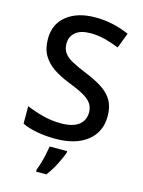

<svg xmlns="http://www.w3.org/2000/svg" viewBox="-137 -804 825 1104"><g transform="rotate(15 275.0 -251.5)"><path d="M505 -193Q505 -98 436 -44Q367 10 247 10Q189 10 137.5 0.5Q86 -9 49 -27V-131Q90 -113 144 -98.5Q198 -84 254 -84Q326 -84 361 -111.5Q396 -139 396 -186Q396 -218 379.5 -240.5Q363 -263 328.5 -282Q294 -301 237 -323Q186 -343 145.5 -370Q105 -397 81.5 -436.5Q58 -476 58 -535Q58 -624 122 -674Q186 -724 291 -724Q348 -724 397.5 -712.5Q447 -701 493 -681L458 -590Q416 -607 374 -618Q332 -629 288 -629Q229 -629 198.5 -603.5Q168 -578 168 -536Q168 -504 183 -482Q198 -460 230.5 -442Q263 -424 317 -402Q377 -378 419 -351Q461 -324 483 -286.5Q505 -249 505 -193ZM332 70Q322 99 300 142.5Q278 186 251 221H190V209Q197 191 205 164.5Q213 138 219 110Q225 82 228 61H332Z"/></g></svg>

Font: Noto Kufi Arabic Medium
Style: Regular
Weight: 500
Designer: Monotype Design Team, David Williams, Khaled Hosny
Foundry: Google LLC
Version: Version 2.109; ttfautohint (v1.8.4.7-5d5b)